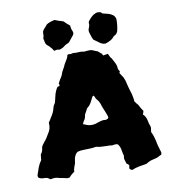

<svg xmlns="http://www.w3.org/2000/svg" viewBox="-90 -871 897 986"><g transform="rotate(-10 359.0 -378.0)"><path d="M574 -743Q575 -713 568 -682Q565 -669 553 -661Q551 -660 548 -658.5Q545 -657 543 -654Q537 -646 528 -640.5Q519 -635 509 -631Q506 -630 503 -629Q500 -628 498 -627Q488 -627 480.5 -630Q473 -633 468 -637Q461 -642 454.5 -647Q448 -652 440 -657Q434 -666 431 -677.5Q428 -689 424 -700Q423 -706 424 -713Q427 -721 430 -729.5Q433 -738 431 -746Q431 -753 436 -758Q445 -770 456 -779Q467 -788 482 -792Q487 -792 491.5 -791.5Q496 -791 500 -790L509 -782Q517 -780 525 -778Q533 -776 541 -774Q552 -770 561 -763.5Q570 -757 574 -743ZM343 -716Q346 -705 338 -696Q331 -687 324.5 -679.5Q318 -672 313 -665Q305 -661 298 -658Q291 -655 286 -650Q273 -640 258 -637Q251 -640 244.5 -639Q238 -638 231 -636Q225 -648 214 -659Q210 -664 205 -667.5Q200 -671 197 -675Q191 -683 190.5 -691.5Q190 -700 187 -707Q189 -712 189.5 -716.5Q190 -721 191 -726Q191 -730 191 -735Q191 -740 192 -744Q197 -754 204.5 -761Q212 -768 216 -775Q227 -783 238 -786Q249 -789 260 -792Q265 -790 270.5 -788Q276 -786 281 -784Q286 -783 291.5 -781Q297 -779 304 -777Q311 -770 318 -763.5Q325 -757 334 -750Q335 -745 335.5 -740.5Q336 -736 337 -731Q339 -724 343 -716ZM682 -28Q682 -25 682 -22Q682 -19 679 -15Q675 -13 669 -10.5Q663 -8 658 -5Q652 -2 645.5 -1Q639 0 633 2Q623 4 613.5 8.5Q604 13 596 18Q576 21 557 24.5Q538 28 520 36Q514 35 507 28Q506 23 507 19.5Q508 16 509 12Q508 7 504 4Q500 1 496 -2Q494 -8 492.5 -14Q491 -20 489 -26Q488 -30 489 -34.5Q490 -39 490 -44Q486 -58 483.5 -74.5Q481 -91 471 -105Q464 -110 452 -108Q448 -107 443 -106.5Q438 -106 434 -107Q430 -108 426 -108Q422 -108 417 -108Q403 -109 388.5 -109Q374 -109 360 -113H353Q339 -110 323.5 -110Q308 -110 293 -109Q274 -109 261 -105Q253 -101 248.5 -93.5Q244 -86 241 -77Q240 -73 239.5 -69.5Q239 -66 238 -61Q237 -58 237 -55Q237 -52 236 -48Q232 -38 228.5 -28Q225 -18 225 -7Q220 -3 216 -0.5Q212 2 208 6Q205 8 202 12Q199 16 197 18Q183 22 173 17Q163 15 153.5 13.5Q144 12 135 9Q119 5 101 10Q96 10 93 7Q90 4 84 1Q75 -2 63 -1.5Q51 -1 38 -9Q35 -14 36 -22Q42 -41 49 -60Q56 -79 68 -95Q69 -103 69.5 -110Q70 -117 71 -124Q76 -130 79 -136.5Q82 -143 83 -151Q83 -163 94 -176Q100 -184 107 -192.5Q114 -201 118 -209Q126 -221 132.5 -233Q139 -245 140 -259V-278Q144 -283 147.5 -288.5Q151 -294 154 -300Q162 -311 168 -323.5Q174 -336 177 -350Q178 -357 185 -367Q188 -370 190 -378Q192 -389 195 -399Q198 -409 200 -419Q203 -427 206.5 -435Q210 -443 216 -451Q218 -451 224 -453Q227 -453 227 -455Q227 -458 227 -461Q227 -464 225 -468Q227 -470 228 -472.5Q229 -475 230 -476Q235 -486 241 -494.5Q247 -503 250 -513Q252 -521 257.5 -530Q263 -539 267 -547Q269 -552 271.5 -557.5Q274 -563 277 -567Q282 -575 287.5 -584.5Q293 -594 294 -603Q299 -607 303.5 -606Q308 -605 312 -605Q315 -606 319 -607Q323 -608 327 -608Q340 -606 352.5 -607.5Q365 -609 378 -606Q383 -605 389 -606Q395 -607 400 -607Q415 -609 425 -605Q432 -602 438 -599.5Q444 -597 450 -595Q453 -593 456 -590.5Q459 -588 462 -585L473 -576Q472 -576 471.5 -575Q471 -574 471 -574Q473 -573 473.5 -571Q474 -569 475 -569Q481 -570 487.5 -571Q494 -572 500 -573Q504 -566 506.5 -559Q509 -552 515 -547Q522 -534 529 -520.5Q536 -507 537 -491Q537 -486 540 -482Q543 -478 545 -473Q544 -472 543.5 -470Q543 -468 541 -466L559 -438Q567 -420 570 -402Q573 -392 575.5 -381Q578 -370 582 -359Q584 -355 585 -350Q586 -345 587 -340Q589 -333 590 -325Q591 -317 592 -308Q594 -306 596.5 -302.5Q599 -299 601 -296Q610 -288 614 -277Q620 -265 629 -253Q628 -249 626.5 -244Q625 -239 623 -235Q631 -228 635 -220Q639 -212 641 -204Q642 -199 643.5 -193.5Q645 -188 646 -182Q651 -172 652 -161Q651 -155 650.5 -149.5Q650 -144 649 -139Q655 -127 659 -115Q663 -103 666 -90Q668 -74 673 -58.5Q678 -43 682 -28ZM445 -253Q445 -258 443 -262Q439 -273 434.5 -284.5Q430 -296 425 -307Q422 -318 417.5 -329.5Q413 -341 405 -350Q401 -354 398.5 -359Q396 -364 394 -369Q394 -371 391 -374Q387 -374 384 -371Q377 -356 368.5 -341Q360 -326 346 -316Q342 -308 338.5 -301Q335 -294 331 -288Q328 -277 327 -271.5Q326 -266 321 -258Q318 -256 315.5 -249Q313 -242 311 -240Q313 -238 315 -238Q317 -237 318.5 -237Q320 -237 321 -236Q354 -220 389 -235Q398 -238 408.5 -240.5Q419 -243 430 -241Q432 -241 434.5 -242Q437 -243 439 -244Q442 -244 444 -248Q446 -252 445 -253Z"/></g></svg>

Font: Daruma Drop One
Style: Regular
Weight: 400
Designer: Maniackers Design
Version: Version 1.000